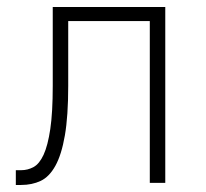

<svg xmlns="http://www.w3.org/2000/svg" viewBox="-20 -520 585 546"><path d="M25 -36H40Q59 -36 75.5 -45Q92 -54 104 -80Q116 -106 123 -153Q130 -200 130 -276V-500H450V0H406V-460H174V-276Q174 -190 164.5 -135Q155 -80 137.5 -48.5Q120 -17 95.5 -5.5Q71 6 40 6H25Z"/></svg>

Font: Retni Sans Light
Style: Regular
Weight: 300
Designer: Vitaly Kuzmin
Foundry: ParaType Ltd.
Version: Version 1.00;March 2, 2019;FontCreator 11.5.0.2425 64-bit; t